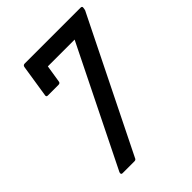

<svg xmlns="http://www.w3.org/2000/svg" viewBox="-190 -756 857 857"><g transform="rotate(-45 238.5 -327.5)"><path d="M78 0Q73 0 71.5 -3.5Q70 -7 72 -13L349 -573H180L167 -491Q166 -481 155 -481H88Q78 -481 80 -491L104 -645Q106 -655 116 -655H469Q479 -655 477 -645L476 -638Q475 -631 471 -625L166 -9Q163 0 154 0Z"/></g></svg>

Font: Sofia Sans Condensed SemiBold
Style: Italic
Weight: 600
Italic angle: -9°
Version: Version 4.100